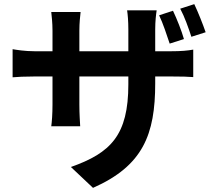

<svg xmlns="http://www.w3.org/2000/svg" viewBox="-20 -830 1040 929"><path d="M975 -674C962 -712 939 -770 920 -810L852 -788C873 -749 892 -695 906 -652ZM870 -641C859 -680 836 -738 817 -778L750 -756C769 -716 787 -661 801 -619ZM731 -582V-688C731 -728 735 -760 738 -780H595C598 -761 601 -728 601 -688V-582H364V-681C364 -721 368 -753 370 -772H228C230 -753 234 -720 234 -682V-582H149C99 -582 59 -589 41 -592V-456C63 -458 99 -460 149 -460H234V-324C234 -279 231 -239 228 -219H368C367 -239 364 -279 364 -324V-460H601V-422C601 -176 516 -90 323 -22L430 79C672 -28 731 -179 731 -427V-460H806C858 -460 893 -459 915 -457V-590C888 -585 858 -582 805 -582Z"/></svg>

Font: Genne Gothic Bold
Style: Regular
Weight: 700
Designer: Ryoko NISHIZUKA (kana & ideographs); Paul D. Hunt (Latin, Greek & Cyrillic); Wenlong ZHANG (bopomofo); Sandoll Communica
Foundry: Adobe Systems Incorporated
Version: Version 1.004;PS 1.004;hotconv 16.6.51;makeotf.lib2.5.65220